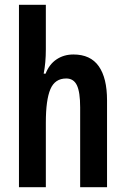

<svg xmlns="http://www.w3.org/2000/svg" viewBox="-20 -780 524 800"><path d="M171 -574Q171 -519 162 -473H170Q185 -512 215.5 -532.5Q246 -553 286 -553Q357 -553 391.5 -504Q426 -455 426 -362V0H314V-333Q314 -396 300.5 -424.5Q287 -453 256 -453Q209 -453 190 -408.5Q171 -364 171 -269V0H59V-760H171Z"/></svg>

Font: Noto Sans Thai Looped ExtraCondensed SemiBold
Style: Regular
Weight: 600
Width: 2
Designer: Sasikarn Vongin, Ben Mitchell
Foundry: The Fontpad Ltd
Version: Version 1.001; ttfautohint (v1.8.4.7-5d5b)